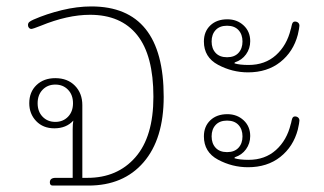

<svg xmlns="http://www.w3.org/2000/svg" viewBox="-20 -577 1006 597"><path d="M135 -10Q135 -24 153 -24H206V-175Q206 -192 208 -202Q186 -178 149 -178Q114 -178 92.5 -200.5Q71 -223 71 -256Q71 -291 93.5 -312.5Q116 -334 152 -334Q190 -334 213 -310.5Q236 -287 236 -250V-24H252Q345 -24 401 -88Q457 -152 457 -276Q457 -405 406.5 -468Q356 -531 260 -531Q190 -531 107 -497Q82 -487 77 -487Q73 -487 70 -490.5Q67 -494 67 -499Q67 -505 71 -508.5Q75 -512 84 -516Q125 -534 172.5 -545.5Q220 -557 264 -557Q489 -557 489 -276Q489 -145 426.5 -72.5Q364 0 255 0H144Q135 0 135 -10ZM207 -256Q207 -282 191.5 -298Q176 -314 152 -314Q128 -314 112.5 -298Q97 -282 97 -256Q97 -230 112.5 -214Q128 -198 152 -198Q176 -198 191.5 -214Q207 -230 207 -256Z M614 -448Q614 -479 634 -498Q654 -517 687 -517Q717 -517 737.5 -498Q758 -479 758 -449Q758 -426 745 -408Q732 -390 710 -383L709 -380Q725 -375 753 -375Q804 -375 838 -405.5Q872 -436 884 -486Q885 -488 886.5 -496Q888 -504 890.5 -507Q893 -510 897 -510Q903 -510 907 -506.5Q911 -503 911 -497Q911 -491 906 -469Q892 -416 851.5 -384Q811 -352 751 -352Q702 -352 658 -375.5Q614 -399 614 -448ZM734 -448Q734 -470 721.5 -483.5Q709 -497 686 -497Q663 -497 650.5 -483.5Q638 -470 638 -448Q638 -426 650.5 -412.5Q663 -399 686 -399Q709 -399 721.5 -412.5Q734 -426 734 -448ZM614 -153Q614 -184 634 -203Q654 -222 687 -222Q717 -222 737.5 -203Q758 -184 758 -154Q758 -131 745 -113Q732 -95 710 -88L709 -85Q725 -80 753 -80Q804 -80 838 -110.5Q872 -141 884 -191Q885 -193 886.5 -201Q888 -209 890.5 -212Q893 -215 897 -215Q903 -215 907 -211.5Q911 -208 911 -202Q911 -196 906 -174Q892 -121 851.5 -89Q811 -57 751 -57Q702 -57 658 -80.5Q614 -104 614 -153ZM734 -153Q734 -175 721.5 -188.5Q709 -202 686 -202Q663 -202 650.5 -188.5Q638 -175 638 -153Q638 -131 650.5 -117.5Q663 -104 686 -104Q709 -104 721.5 -117.5Q734 -131 734 -153Z"/></svg>

Font: Maitree ExtraLight
Style: Regular
Weight: 275
Designer: CadsonDemak Team
Foundry: CadsonDemak
Version: Version 1.003